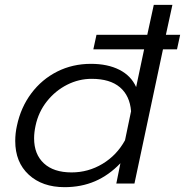

<svg xmlns="http://www.w3.org/2000/svg" viewBox="-20 -759 765 794"><path d="M43 -176Q43 -208 50 -239Q66 -315 109.5 -373Q153 -431 216.5 -463Q280 -495 356 -495Q425 -495 473.5 -470.5Q522 -446 543 -399L576 -555H366L379 -615H589L616 -739H693L666 -615H725L712 -555H654L536 0H461L478 -84Q430 -34 373 -9.5Q316 15 247 15Q155 15 99 -36.5Q43 -88 43 -176ZM497 -179 522 -299Q517 -363 476 -398Q435 -433 359 -433Q306 -433 257.5 -408.5Q209 -384 174 -340Q139 -296 127 -239Q121 -211 121 -187Q121 -121 161.5 -83.5Q202 -46 276 -46Q345 -46 404 -81.5Q463 -117 497 -179Z"/></svg>

Font: Prompt Light
Style: Italic
Weight: 300
Italic angle: -12°
Designer: Katatrad Team
Foundry: CadsonDemak
Version: Version 1.000